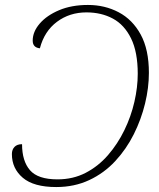

<svg xmlns="http://www.w3.org/2000/svg" viewBox="-20 -746 642 775"><path d="M207 9Q116 9 72 -28.5Q28 -66 28 -124Q28 -142 38.5 -153Q49 -164 69 -164Q69 -96 101 -59Q133 -22 212 -22Q275 -22 326 -48.5Q377 -75 416 -120Q455 -165 482 -220.5Q509 -276 522.5 -335Q536 -394 536 -448Q536 -536 509 -591Q482 -646 435.5 -671Q389 -696 329 -696Q261 -696 210 -658Q159 -620 141 -551Q112 -554 112 -582Q112 -618 140.5 -651Q169 -684 219 -705Q269 -726 335 -726Q403 -726 459 -696.5Q515 -667 548 -606.5Q581 -546 581 -452Q581 -392 565.5 -328Q550 -264 520 -204Q490 -144 445 -95.5Q400 -47 340 -19Q280 9 207 9Z"/></svg>

Font: Noto Serif ExtraLight
Style: Italic
Weight: 200
Italic angle: -12°
Designer: Monotype Design Team
Foundry: Monotype Imaging Inc.
Version: Version 2.014; ttfautohint (v1.8.4.7-5d5b)